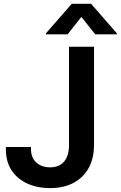

<svg xmlns="http://www.w3.org/2000/svg" viewBox="-20 -971 629 1001"><path d="M240.7 9.8Q177.2 9.8 125 -12.9Q72.8 -35.6 41.7 -81.1Q10.7 -126.5 10.7 -193.4V-204.6H141.6V-193.4Q141.6 -148.9 169.2 -123.8Q196.8 -98.6 240.7 -98.6Q288.1 -98.6 314 -128.4Q339.8 -158.2 339.8 -215.8V-727.5H470.2V-215.8Q470.2 -110.4 408.2 -50.3Q346.2 9.8 240.7 9.8ZM476.6 -792 404.3 -882.8 332.5 -792H219.7V-797.4L354 -951.2H455.1L588.9 -797.4V-792Z"/></svg>

Font: Inter Tight SemiBold
Style: Regular
Weight: 600
Designer: Rasmus Andersson
Foundry: rsms
Version: Version 3.004; ttfautohint (v1.8.4.7-5d5b)